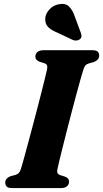

<svg xmlns="http://www.w3.org/2000/svg" viewBox="-20 -955 524 975"><path d="M272 -97.1Q268.4 -83.1 272.4 -75.9Q276.4 -68.7 286.1 -65.5L308.9 -58.5Q320 -54.3 325.3 -48.1Q330.7 -42 330.7 -32.2Q330.7 -17.9 320 -8.9Q309.3 0 289.9 0H41.3Q20.8 0 13.7 -7.8Q6.7 -15.6 6.7 -27.6Q6.6 -40 14.4 -48.1Q22.3 -56.3 33.1 -60.1L58.1 -66.6Q69.9 -70.3 76.2 -77.5Q82.5 -84.7 87.7 -101.7Q92.7 -118.7 101.4 -150Q110 -181.3 120.9 -221.7Q131.8 -262.1 143.8 -307Q155.7 -352 167.5 -396.9Q179.2 -441.8 189.4 -482.1Q199.6 -522.4 207.4 -553.8Q215.2 -585.2 218.8 -602.2Q221.6 -615.1 218.8 -622.8Q216 -630.5 204.4 -634.2L181.2 -641.4Q169.9 -646.1 164.8 -652.3Q159.6 -658.4 159.6 -667.8Q159.6 -682.6 170.4 -691.3Q181.1 -700 202.1 -700H449.2Q469.6 -700 476.6 -692.4Q483.6 -684.7 483.6 -672.8Q483.6 -660.6 475.9 -652.4Q468.2 -644.1 456.5 -640L430.9 -632.8Q419 -629.1 413.4 -622.5Q407.8 -615.9 402.6 -599.2Q396.9 -581.1 387.4 -547.3Q377.9 -513.4 366.2 -469.9Q354.6 -426.4 342 -378.6Q329.4 -330.7 317.7 -284.3Q306 -237.9 296.1 -198.6Q286.2 -159.3 279.8 -132.3Q273.4 -105.4 272 -97.1ZM359 -873.3 391.1 -786.5Q393.8 -778.5 393.7 -770.7Q393.7 -763 385.9 -756.1Q379 -750.1 369 -749.3Q359 -748.5 351 -751.6L268.3 -790.6Q238.1 -803 223.2 -819Q208.3 -835 209.8 -862.1Q210.9 -884.4 230.2 -906.2Q249.6 -928.1 279.1 -933.5Q311.7 -939.8 329.8 -922.6Q347.9 -905.4 359 -873.3Z"/></svg>

Font: Fraunces Wonky
Style: Italic
Weight: 900
Italic angle: -16°
Version: Version 1.000;[b76b70a41]